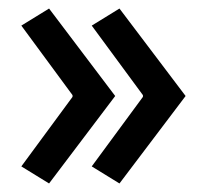

<svg xmlns="http://www.w3.org/2000/svg" viewBox="-20 -475 475 450"><path d="M260 -45 195 -85 315 -248V-252L195 -415L260 -455L415 -250ZM95 -45 30 -85 150 -248V-252L30 -415L95 -455L250 -250Z"/></svg>

Font: Cuprum
Style: Regular
Weight: 400
Designer: Jovanny Lemonad
Foundry: Jovanny Lemonad
Version: Version 3.000